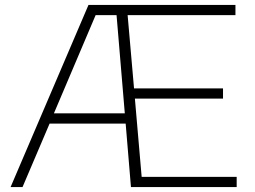

<svg xmlns="http://www.w3.org/2000/svg" viewBox="-20 -760 1034 780"><path d="M23 0 339.5 -740H936.5V-698.5H498.5L524.5 -401H886V-359.5H528L555.5 -41.5H941.5V0H512L490.5 -258H181.5L71.5 0ZM368.5 -698.5 199 -299.5H487L453.5 -698.5Z"/></svg>

Font: Encode Sans Expanded Expanded ExtraLight
Style: Regular
Weight: 200
Width: 7
Designer: Multiple Designers
Foundry: Impallari Type
Version: Version 3.000; ttfautohint (v1.8.3) -l 8 -r 50 -G 200 -x 14 